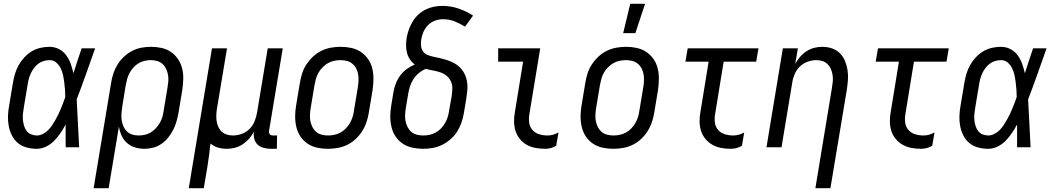

<svg xmlns="http://www.w3.org/2000/svg" viewBox="-20 -774 5540 1009"><path d="M173 8Q146 8 120 1Q94 -6 74.5 -22Q55 -38 43 -61.5Q31 -85 26 -111Q21 -137 22 -164.5Q23 -192 28 -219L48 -339Q52 -363 59 -386.5Q66 -410 78 -431.5Q90 -453 107.5 -472Q125 -491 146.5 -504Q168 -517 192.5 -522.5Q217 -528 240 -528Q267 -528 290 -516Q313 -504 328 -483.5Q343 -463 351.5 -439Q360 -415 366 -389L367 -392Q377 -424 387.5 -456Q398 -488 409 -520H480Q456 -453 432.5 -386Q409 -319 383 -252Q387 -189 389.5 -126Q392 -63 396 0H325Q325 -30 325 -60Q325 -90 325 -120Q313 -97 298 -75Q283 -53 264.5 -34Q246 -15 222 -3.5Q198 8 173 8ZM174 -62Q189 -62 205 -70Q221 -78 232.5 -89.5Q244 -101 253.5 -115Q263 -129 271 -143.5Q279 -158 286.5 -173Q294 -188 300 -203Q306 -218 312 -233.5Q318 -249 323 -264Q323 -284 321.5 -303.5Q320 -323 317.5 -342.5Q315 -362 311 -380.5Q307 -399 298.5 -416Q290 -433 275.5 -445.5Q261 -458 241 -458Q226 -458 210 -453.5Q194 -449 181 -439Q168 -429 158 -415.5Q148 -402 141.5 -387.5Q135 -373 131 -358Q127 -343 125 -328L105 -208Q102 -192 100.5 -175.5Q99 -159 100.5 -143.5Q102 -128 106.5 -113Q111 -98 120 -86Q129 -74 143.5 -68Q158 -62 174 -62Z M551 215H472L564 -339Q568 -364 576 -388.5Q584 -413 598 -435.5Q612 -458 632 -476.5Q652 -495 675.5 -507Q699 -519 724 -523.5Q749 -528 773 -528Q802 -528 829.5 -522Q857 -516 879 -500.5Q901 -485 916 -462.5Q931 -440 937.5 -413.5Q944 -387 943 -358Q942 -329 938 -301L918 -181Q914 -158 907.5 -135.5Q901 -113 890 -91.5Q879 -70 864 -51Q849 -32 828.5 -18Q808 -4 785 2Q762 8 739 8Q713 8 689 0.5Q665 -7 647 -23Q629 -39 619 -61.5Q609 -84 605 -109ZM708 -62Q724 -62 740.5 -65.5Q757 -69 772 -78Q787 -87 799 -100Q811 -113 820 -128.5Q829 -144 833.5 -160Q838 -176 840 -192L860 -312Q863 -329 864.5 -346.5Q866 -364 863 -380.5Q860 -397 853 -412Q846 -427 834.5 -437.5Q823 -448 807 -453Q791 -458 774 -458Q758 -458 741 -454.5Q724 -451 709 -442Q694 -433 682 -420Q670 -407 661.5 -391.5Q653 -376 648.5 -360Q644 -344 641 -328L623 -217Q620 -199 618.5 -181Q617 -163 619 -146Q621 -129 627.5 -113Q634 -97 645.5 -85Q657 -73 673.5 -67.5Q690 -62 708 -62Z M972 215 1094 -520H1173L1121 -208Q1118 -191 1117 -174Q1116 -157 1118 -140.5Q1120 -124 1126.5 -109Q1133 -94 1144.5 -83Q1156 -72 1171.5 -67Q1187 -62 1204 -62Q1227 -62 1250.5 -70.5Q1274 -79 1291.5 -96.5Q1309 -114 1318 -137Q1327 -160 1331 -183L1387 -520H1466L1394 -87Q1393 -82 1394 -77Q1395 -72 1397.5 -68.5Q1400 -65 1405 -63.5Q1410 -62 1415 -62H1436L1435 8H1403Q1384 8 1365.5 3Q1347 -2 1334 -14Q1321 -26 1316.5 -44.5Q1312 -63 1314 -82Q1304 -62 1289 -45Q1274 -28 1255 -15.5Q1236 -3 1214.5 2.5Q1193 8 1172 8Q1148 8 1125.5 1.5Q1103 -5 1086 -20Q1083 12 1078.5 44Q1074 76 1069 108L1051 215Z M1703 8Q1674 8 1646.5 2Q1619 -4 1596.5 -19Q1574 -34 1559 -56.5Q1544 -79 1537.5 -106Q1531 -133 1531 -161.5Q1531 -190 1536 -219L1556 -339Q1560 -364 1568 -389Q1576 -414 1591 -436.5Q1606 -459 1626 -477.5Q1646 -496 1670 -507.5Q1694 -519 1719.5 -523.5Q1745 -528 1770 -528Q1799 -528 1826.5 -522Q1854 -516 1876.5 -501Q1899 -486 1914.5 -463.5Q1930 -441 1936.5 -414Q1943 -387 1942.5 -358.5Q1942 -330 1938 -301L1918 -181Q1914 -156 1905.5 -131Q1897 -106 1882.5 -83.5Q1868 -61 1848 -42.5Q1828 -24 1804 -12.5Q1780 -1 1754 3.5Q1728 8 1703 8ZM1704 -62Q1720 -62 1737 -65.5Q1754 -69 1769.5 -77.5Q1785 -86 1797.5 -99Q1810 -112 1819 -127.5Q1828 -143 1833 -159.5Q1838 -176 1840 -192L1860 -312Q1863 -330 1864 -347.5Q1865 -365 1862.5 -381.5Q1860 -398 1852.5 -413Q1845 -428 1832.5 -438.5Q1820 -449 1804 -453.5Q1788 -458 1770 -458Q1754 -458 1736.5 -454.5Q1719 -451 1704 -442.5Q1689 -434 1676 -421Q1663 -408 1654 -392.5Q1645 -377 1640.5 -360.5Q1636 -344 1633 -328L1613 -208Q1610 -190 1609 -172.5Q1608 -155 1611 -138.5Q1614 -122 1621.5 -107Q1629 -92 1641 -81.5Q1653 -71 1669.5 -66.5Q1686 -62 1704 -62Z M2204 8Q2175 8 2147 2Q2119 -4 2096.5 -19Q2074 -34 2059 -56.5Q2044 -79 2037.5 -106Q2031 -133 2031 -161.5Q2031 -190 2036 -219L2048 -292Q2052 -314 2060.5 -336Q2069 -358 2083.5 -377.5Q2098 -397 2118 -411.5Q2138 -426 2160 -435Q2145 -446 2134.5 -461.5Q2124 -477 2119 -496Q2114 -515 2114 -535Q2114 -555 2117 -575Q2121 -597 2128.5 -618.5Q2136 -640 2148 -660Q2160 -680 2177.5 -696.5Q2195 -713 2216 -723.5Q2237 -734 2259.5 -738.5Q2282 -743 2304 -743Q2349 -743 2390 -729Q2431 -715 2466 -692L2424 -634Q2398 -650 2369.5 -661.5Q2341 -673 2308 -673Q2288 -673 2267.5 -666Q2247 -659 2231 -643.5Q2215 -628 2206 -608Q2197 -588 2194 -568Q2191 -551 2192.5 -534Q2194 -517 2203 -504Q2212 -491 2227.5 -485Q2243 -479 2259.5 -475.5Q2276 -472 2292 -468.5Q2308 -465 2323.5 -460Q2339 -455 2354 -448.5Q2369 -442 2382 -432.5Q2395 -423 2405 -411Q2415 -399 2422 -384.5Q2429 -370 2432.5 -354Q2436 -338 2436.5 -321.5Q2437 -305 2434.5 -287.5Q2432 -270 2430 -253L2418 -181Q2414 -156 2405.5 -131Q2397 -106 2383 -83.5Q2369 -61 2348.5 -43Q2328 -25 2304 -13Q2280 -1 2254 3.5Q2228 8 2204 8ZM2204 -62Q2220 -62 2237 -65.5Q2254 -69 2269.5 -77.5Q2285 -86 2297.5 -99Q2310 -112 2319 -127.5Q2328 -143 2333 -159.5Q2338 -176 2340 -192L2353 -265Q2356 -285 2357 -306Q2358 -327 2350.5 -344.5Q2343 -362 2328.5 -374.5Q2314 -387 2295 -393.5Q2276 -400 2256.5 -403.5Q2237 -407 2218 -412Q2198 -404 2181 -390Q2164 -376 2152.5 -358Q2141 -340 2134.5 -320Q2128 -300 2125 -280L2113 -208Q2110 -190 2109 -172.5Q2108 -155 2111 -138.5Q2114 -122 2121.5 -107Q2129 -92 2141 -81.5Q2153 -71 2169.5 -66.5Q2186 -62 2204 -62Z M2846 8Q2820 8 2795 3.5Q2770 -1 2749 -12.5Q2728 -24 2712.5 -43Q2697 -62 2689.5 -85Q2682 -108 2681.5 -134Q2681 -160 2686 -186L2729 -450H2598V-520H2819L2762 -174Q2758 -151 2761 -129Q2764 -107 2778 -91Q2792 -75 2813.5 -68.5Q2835 -62 2858 -62Q2872 -62 2886.5 -66Q2901 -70 2915 -78L2903 -8Q2890 0 2875 4Q2860 8 2846 8Z M3203 8Q3174 8 3146.5 2Q3119 -4 3096.5 -19Q3074 -34 3059 -56.5Q3044 -79 3037.5 -106Q3031 -133 3031 -161.5Q3031 -190 3036 -219L3056 -339Q3060 -364 3068 -389Q3076 -414 3091 -436.5Q3106 -459 3126 -477.5Q3146 -496 3170 -507.5Q3194 -519 3219.5 -523.5Q3245 -528 3270 -528Q3299 -528 3326.5 -522Q3354 -516 3376.5 -501Q3399 -486 3414.5 -463.5Q3430 -441 3436.5 -414Q3443 -387 3442.5 -358.5Q3442 -330 3438 -301L3418 -181Q3414 -156 3405.5 -131Q3397 -106 3382.5 -83.5Q3368 -61 3348 -42.5Q3328 -24 3304 -12.5Q3280 -1 3254 3.5Q3228 8 3203 8ZM3204 -62Q3220 -62 3237 -65.5Q3254 -69 3269.5 -77.5Q3285 -86 3297.5 -99Q3310 -112 3319 -127.5Q3328 -143 3333 -159.5Q3338 -176 3340 -192L3360 -312Q3363 -330 3364 -347.5Q3365 -365 3362.5 -381.5Q3360 -398 3352.5 -413Q3345 -428 3332.5 -438.5Q3320 -449 3304 -453.5Q3288 -458 3270 -458Q3254 -458 3236.5 -454.5Q3219 -451 3204 -442.5Q3189 -434 3176 -421Q3163 -408 3154 -392.5Q3145 -377 3140.5 -360.5Q3136 -344 3133 -328L3113 -208Q3110 -190 3109 -172.5Q3108 -155 3111 -138.5Q3114 -122 3121.5 -107Q3129 -92 3141 -81.5Q3153 -71 3169.5 -66.5Q3186 -62 3204 -62ZM3255 -600 3292 -754H3370L3319 -600Z M3821 8Q3795 8 3770.5 3.5Q3746 -1 3725 -12.5Q3704 -24 3688 -43Q3672 -62 3664.5 -85Q3657 -108 3656.5 -134Q3656 -160 3661 -186L3704 -450H3582L3594 -520H3966L3954 -450H3783L3738 -174Q3734 -151 3737 -129Q3740 -107 3754 -91Q3768 -75 3789.5 -68.5Q3811 -62 3833 -62Q3848 -62 3862.5 -66Q3877 -70 3891 -78L3879 -8Q3866 0 3851 4Q3836 8 3821 8Z M4265 215 4352 -312Q4355 -329 4356.5 -346Q4358 -363 4355.5 -379.5Q4353 -396 4346.5 -411Q4340 -426 4329 -437Q4318 -448 4302.5 -453Q4287 -458 4270 -458Q4247 -458 4223.5 -449.5Q4200 -441 4182.5 -423.5Q4165 -406 4155.5 -383Q4146 -360 4143 -337L4087 0H4008L4094 -520H4173L4159 -438Q4170 -458 4184.5 -475Q4199 -492 4218 -504.5Q4237 -517 4258.5 -522.5Q4280 -528 4301 -528Q4327 -528 4351.5 -520Q4376 -512 4393.5 -494.5Q4411 -477 4420.5 -454Q4430 -431 4434 -405.5Q4438 -380 4436 -353.5Q4434 -327 4430 -301L4344 215Z M4821 8Q4795 8 4770.5 3.5Q4746 -1 4725 -12.5Q4704 -24 4688 -43Q4672 -62 4664.5 -85Q4657 -108 4656.5 -134Q4656 -160 4661 -186L4704 -450H4582L4594 -520H4966L4954 -450H4783L4738 -174Q4734 -151 4737 -129Q4740 -107 4754 -91Q4768 -75 4789.5 -68.5Q4811 -62 4833 -62Q4848 -62 4862.5 -66Q4877 -70 4891 -78L4879 -8Q4866 0 4851 4Q4836 8 4821 8Z M5173 8Q5146 8 5120 1Q5094 -6 5074.5 -22Q5055 -38 5043 -61.5Q5031 -85 5026 -111Q5021 -137 5022 -164.5Q5023 -192 5028 -219L5048 -339Q5052 -363 5059 -386.5Q5066 -410 5078 -431.5Q5090 -453 5107.5 -472Q5125 -491 5146.5 -504Q5168 -517 5192.5 -522.5Q5217 -528 5240 -528Q5267 -528 5290 -516Q5313 -504 5328 -483.5Q5343 -463 5351.5 -439Q5360 -415 5366 -389L5367 -392Q5377 -424 5387.5 -456Q5398 -488 5409 -520H5480Q5456 -453 5432.5 -386Q5409 -319 5383 -252Q5387 -189 5389.5 -126Q5392 -63 5396 0H5325Q5325 -30 5325 -60Q5325 -90 5325 -120Q5313 -97 5298 -75Q5283 -53 5264.5 -34Q5246 -15 5222 -3.5Q5198 8 5173 8ZM5174 -62Q5189 -62 5205 -70Q5221 -78 5232.5 -89.5Q5244 -101 5253.5 -115Q5263 -129 5271 -143.5Q5279 -158 5286.5 -173Q5294 -188 5300 -203Q5306 -218 5312 -233.5Q5318 -249 5323 -264Q5323 -284 5321.5 -303.5Q5320 -323 5317.5 -342.5Q5315 -362 5311 -380.5Q5307 -399 5298.5 -416Q5290 -433 5275.5 -445.5Q5261 -458 5241 -458Q5226 -458 5210 -453.5Q5194 -449 5181 -439Q5168 -429 5158 -415.5Q5148 -402 5141.5 -387.5Q5135 -373 5131 -358Q5127 -343 5125 -328L5105 -208Q5102 -192 5100.5 -175.5Q5099 -159 5100.5 -143.5Q5102 -128 5106.5 -113Q5111 -98 5120 -86Q5129 -74 5143.5 -68Q5158 -62 5174 -62Z"/></svg>

Font: Iosevka Term Curly Oblique
Style: Regular
Weight: 400
Italic angle: -9°
Designer: Belleve Invis
Foundry: Belleve Invis
Version: Version 32.3.0